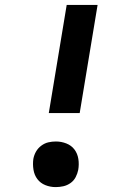

<svg xmlns="http://www.w3.org/2000/svg" viewBox="-20 -755 540 783"><path d="M179 -294 252 -735H378L305 -294ZM207 8Q185 8 165 0Q145 -8 132.5 -24.5Q120 -41 116.5 -63Q113 -85 116 -107Q119 -123 127 -137Q135 -151 148.5 -161Q162 -171 177 -174.5Q192 -178 208 -178Q230 -178 250.5 -170Q271 -162 283.5 -145.5Q296 -129 299.5 -107Q303 -85 299 -62Q296 -47 288.5 -32.5Q281 -18 267.5 -8.5Q254 1 238.5 4.5Q223 8 207 8Z"/></svg>

Font: Iosevka Curly Extrabold
Style: Italic
Weight: 800
Italic angle: -9°
Monospace: yes
Designer: Belleve Invis
Foundry: Belleve Invis
Version: Version 22.1.2; ttfautohint (v1.8.4)